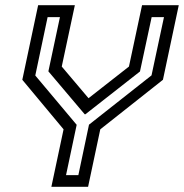

<svg xmlns="http://www.w3.org/2000/svg" viewBox="-20 -720 709 740"><path d="M178 0 225 -221.5 66 -412.5 127 -700H268.5L218 -463.5L325 -337H315.5L477 -463.5L527.5 -700H669L608 -412.5L366.5 -221.5L319.5 0ZM234.5 -45H282L323 -239.5L564 -429.5L612 -654H564.5L519.5 -444.5L309 -279.5H306.5L166.5 -445L211 -654H163.5L116 -429L275.5 -239Z"/></svg>

Font: Tourney Medium
Style: Italic
Weight: 500
Italic angle: -12°
Version: Version 1.015